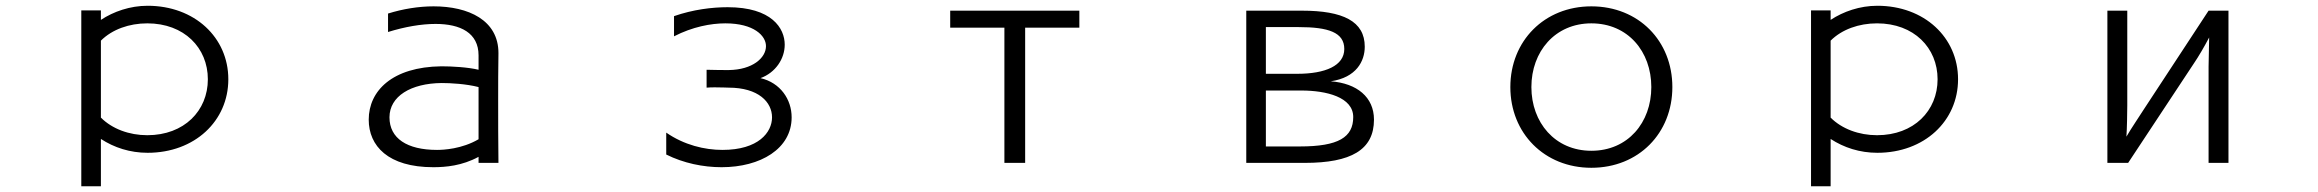

<svg xmlns="http://www.w3.org/2000/svg" viewBox="-20 -535 8040 666"><path d="M330 111V-53C376 -23 431 -5 492 -5C655 -5 772 -115 772 -260C772 -405 655 -515 492 -515C431 -515 374 -495 330 -466V-499H262V111ZM330 -394C369 -433 428 -454 491 -454C619 -454 701 -369 701 -260C701 -151 619 -66 491 -66C428 -66 369 -88 330 -127Z M1709 30C1708 -47 1708 -118 1708 -189C1708 -241 1708 -294 1709 -350V-351C1709 -465 1605 -513 1484 -513C1432 -513 1377 -504 1326 -488V-424C1384 -442 1441 -452 1491 -452C1577 -452 1640 -421 1640 -343V-293C1603 -302 1547 -305 1511 -305C1341 -303 1259 -220 1259 -120C1259 -29 1326 45 1483 45C1526 45 1583 40 1640 9V30ZM1640 -52C1582 -18 1518 -15 1496 -15C1392 -15 1331 -55 1331 -128C1331 -201 1405 -246 1512 -247C1543 -247 1597 -244 1640 -233Z M2291 1C2351 31 2419 45 2483 45C2618 45 2726 -19 2726 -128C2726 -190 2687 -248 2618 -264C2670 -283 2702 -331 2702 -380C2702 -437 2657 -510 2504 -510C2450 -510 2384 -502 2318 -479V-409C2382 -442 2446 -454 2496 -454C2595 -454 2637 -411 2637 -375C2637 -334 2590 -293 2508 -292C2493 -292 2459 -292 2431 -293V-231C2440 -232 2451 -232 2461 -232C2483 -232 2503 -231 2507 -231C2612 -231 2658 -180 2658 -128C2658 -76 2611 -15 2486 -15C2424 -15 2353 -32 2291 -75Z M3536 30V-439H3724V-498H3276V-439H3464V30Z M4506 30C4666 30 4746 -15 4746 -120C4746 -198 4687 -246 4596 -253C4685 -266 4714 -323 4714 -373C4714 -461 4639 -498 4496 -498H4303V30ZM4371 -279V-441H4485C4587 -441 4643 -423 4643 -365C4643 -307 4577 -279 4480 -279ZM4371 -27V-221H4494C4581 -221 4674 -198 4674 -129C4674 -59 4623 -27 4489 -27Z M5781 -233C5781 -393 5664 -513 5500 -513C5337 -513 5219 -393 5219 -233C5219 -73 5337 47 5500 47C5664 47 5781 -73 5781 -233ZM5500 -12C5374 -12 5292 -110 5292 -233C5292 -356 5374 -454 5500 -454C5627 -454 5708 -356 5708 -233C5708 -110 5627 -12 5500 -12Z M6330 111V-53C6376 -23 6431 -5 6492 -5C6655 -5 6772 -115 6772 -260C6772 -405 6655 -515 6492 -515C6431 -515 6374 -495 6330 -466V-499H6262V111ZM6330 -394C6369 -433 6428 -454 6491 -454C6619 -454 6701 -369 6701 -260C6701 -151 6619 -66 6491 -66C6428 -66 6369 -88 6330 -127Z M7710 30V-498H7641L7414 -152C7399 -128 7374 -92 7356 -61C7358 -87 7359 -150 7359 -170V-498H7290V30H7362L7590 -315C7607 -340 7625 -371 7643 -405L7641 -304V30Z"/></svg>

Font: LINE Seed JP App_OTF Regular
Style: Regular
Weight: 400
Designer: LY Corporation & Fontrix & Fontworks
Version: Version 1.002